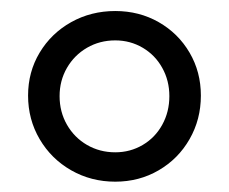

<svg xmlns="http://www.w3.org/2000/svg" viewBox="-20 -748 426 357"><path d="M32.2 -570.3Q32.2 -614.3 53.7 -650.1Q75.2 -686 112.3 -706.8Q149.4 -727.5 194.3 -727.5Q238.8 -727.5 275.1 -706.8Q311.5 -686 332.5 -650.1Q353.5 -614.3 353.5 -570.3Q353.5 -525.9 332.5 -489.3Q311.5 -452.6 275.1 -431.4Q238.8 -410.2 194.3 -410.2Q149.4 -410.2 112.3 -431.4Q75.2 -452.6 53.7 -489.3Q32.2 -525.9 32.2 -570.3ZM294.9 -569.3Q294.9 -598.1 281.7 -621.8Q268.6 -645.5 245.4 -659.2Q222.2 -672.9 194.3 -672.9Q165.5 -672.9 141.8 -659.2Q118.2 -645.5 104.5 -621.8Q90.8 -598.1 90.8 -569.3Q90.8 -540 104.5 -516.1Q118.2 -492.2 141.8 -478.5Q165.5 -464.8 194.3 -464.8Q222.2 -464.8 245.4 -478.5Q268.6 -492.2 281.7 -516.1Q294.9 -540 294.9 -569.3Z"/></svg>

Font: Reddit Sans Strawberry
Style: Regular
Weight: 400
Designer: Stephen Hutchings
Foundry: Reddit
Version: Version 1.013